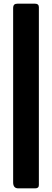

<svg xmlns="http://www.w3.org/2000/svg" viewBox="-20 -867 285 1052"><path d="M80 165Q52 165 52 132V-821Q52 -836 58 -841.5Q64 -847 77 -847H170Q193 -847 193 -828V147Q193 165 173 165Z"/></svg>

Font: Libre Franklin Black
Style: Regular
Weight: 900
Designer: Pablo Impallari, Rodrigo Fuenzalida, Nhung Nguyen
Foundry: Impallari Type
Version: Version 3.000